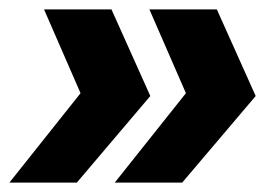

<svg xmlns="http://www.w3.org/2000/svg" viewBox="-26 -472 566 410"><path d="M138 -82H-6L146 -273L68 -452H212L295 -267ZM363 -82H219L371 -273L293 -452H437L520 -267Z"/></svg>

Font: Argentum Novus
Style: Bold Italic
Weight: 700
Designer: Julieta Ulanovsky (font) & Cristiano Sobral (main changes)
Foundry: Julieta Ulanovsky (font) & Cristiano Sobral (main changes)
Version: Version 3.00;November 27, 2020;FontCreator 13.0.0.2655 64-bi